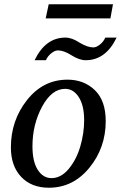

<svg xmlns="http://www.w3.org/2000/svg" viewBox="-20 -867 566 899"><path d="M475 -300Q475 -175 398.5 -81.5Q322 12 209 12Q127 12 79 -39Q31 -90 31 -177Q31 -303 106.5 -398.5Q182 -494 296 -494Q373 -494 424 -445Q475 -396 475 -300ZM374 -304Q374 -373 349 -412Q324 -451 285 -451Q222 -451 177 -367.5Q132 -284 132 -182Q132 -110 157 -71.5Q182 -33 221 -33Q266 -33 302 -76.5Q338 -120 356 -181.5Q374 -243 374 -304ZM526 -691Q475 -585 381 -585Q352 -585 315 -608Q279 -631 251 -631Q237 -631 220 -617.5Q203 -604 195 -585H142Q193 -691 286 -691Q317 -691 353 -667Q390 -645 417 -645Q431 -645 448 -658.5Q465 -672 473 -691ZM509 -847 497 -781H194L208 -847Z"/></svg>

Font: Veleka
Style: Italic
Weight: 400
Italic angle: -12°
Designer: Stefan Peev, Context Ltd, 2016; SIL International, 1997-2014.
Foundry: Stefan Peev, Context Ltd, 2016
Version: Version 1.000